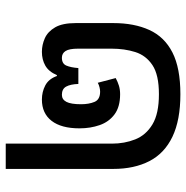

<svg xmlns="http://www.w3.org/2000/svg" viewBox="-10 -614 634 653"><g transform="rotate(-90 306.5 -287.0)"><path d="M313 10Q225 10 168.5 -17Q112 -44 85.5 -95.5Q59 -147 59 -218V-584H145V-223Q145 -180 159.5 -143.5Q174 -107 210.5 -85Q247 -63 313 -63Q379 -63 412 -85Q445 -107 456.5 -143.5Q468 -180 468 -224V-338Q468 -368 460 -380.5Q452 -393 437 -393Q417 -393 410.5 -378Q404 -363 402 -337H348Q347 -364 339 -378.5Q331 -393 311 -393Q295 -393 287 -377.5Q279 -362 279 -328Q279 -301 287 -282Q295 -263 322 -263Q328 -263 336.5 -265Q345 -267 352 -271L368 -210Q355 -203 342 -199Q329 -195 313 -195Q270 -195 244.5 -214Q219 -233 208 -264.5Q197 -296 197 -333Q197 -395 222.5 -428Q248 -461 295 -461Q321 -461 343 -449.5Q365 -438 375 -410H378Q390 -438 410.5 -449.5Q431 -461 457 -461Q481 -461 503.5 -451Q526 -441 540.5 -416Q555 -391 555 -346V-218Q555 -147 531.5 -95.5Q508 -44 455 -17Q402 10 313 10Z"/></g></svg>

Font: Noto Sans Thai
Style: Regular
Weight: 400
Designer: Monotype Design Team
Foundry: Monotype Imaging Inc.
Version: Version 2.001